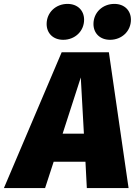

<svg xmlns="http://www.w3.org/2000/svg" viewBox="-83 -964 692 984"><path d="M241 -760C301 -760 348 -804 348 -863C348 -910 315 -944 263 -944C203 -944 156 -900 156 -841C156 -794 189 -760 241 -760ZM481 -760C541 -760 588 -804 588 -863C588 -910 555 -944 503 -944C443 -944 396 -900 396 -841C396 -794 429 -760 481 -760ZM233 -696 -63 0H148L192 -135H355L362 0H576L475 -696ZM238 -279 331 -567 347 -279Z"/></svg>

Font: Fira Sans Heavy
Style: Italic
Weight: 900
Italic angle: -8°
Designer: bBox Type GmbH & Carrois Corporate GbR & Edenspiekermann AG
Foundry: bBox Type GmbH & Carrois Corporate GbR & Edenspiekermann AG
Version: Version 4.301;PS 004.301;hotconv 1.0.88;makeotf.lib2.5.64775